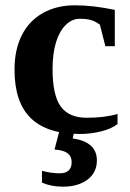

<svg xmlns="http://www.w3.org/2000/svg" viewBox="-20 -491 484 717"><path d="M418.9 -27.8Q397 -10.3 358.2 -0.5Q319.3 9.3 278.3 9.3Q155.8 9.3 95 -49.8Q34.2 -108.9 34.2 -230.5Q34.2 -306.2 61.8 -360.1Q89.4 -414.1 140.6 -442.6Q191.9 -471.2 259.8 -471.2Q328.1 -471.2 408.7 -454.1V-318.4H373.5L353 -398.9Q336.4 -411.1 320.3 -416Q304.2 -420.9 277.8 -420.9Q249 -420.9 225.6 -397.9Q202.1 -375 189.2 -333.3Q176.3 -291.5 176.3 -233.4Q176.3 -135.3 206.8 -93.3Q237.3 -51.3 303.7 -51.3Q371.1 -51.3 418.9 -65.4ZM214.8 206.1Q170.9 206.1 136.7 190.9V147Q171.9 156.2 202.6 156.2Q247.6 156.2 247.6 114.3Q247.6 92.8 232.4 81.3Q217.3 69.8 183.6 67.4L208.5 -27.8H262.7L251.5 25.9Q341.8 39.1 341.8 107.9Q341.8 153.8 306.6 179.9Q271.5 206.1 214.8 206.1Z"/></svg>

Font: Liberation Serif
Style: Bold
Weight: 700
Designer: Steve Matteson
Foundry: Ascender Corporation
Version: Version 2.1.5